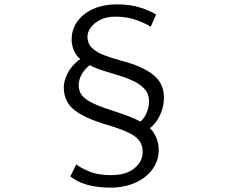

<svg xmlns="http://www.w3.org/2000/svg" viewBox="-20 -794 1040 876"><path d="M668 -672Q647 -686 604 -702Q561 -718 505 -718Q467 -718 438.5 -704Q410 -690 394.5 -669Q379 -648 379 -627Q379 -595 400 -575Q421 -555 457 -541.5Q493 -528 537 -516Q627 -493 677.5 -454Q728 -415 728 -349Q728 -307 710.5 -269.5Q693 -232 664 -209Q679 -196 691.5 -169.5Q704 -143 704 -110Q704 -60 675 -21Q646 18 596.5 40Q547 62 484 62Q423 62 377.5 49Q332 36 301 11L328 -44Q348 -28 387.5 -11.5Q427 5 487 5Q555 5 593 -26Q631 -57 631 -102Q631 -129 617.5 -149.5Q604 -170 569 -187.5Q534 -205 470 -224Q370 -253 320.5 -291Q271 -329 271 -396Q271 -424 288.5 -459.5Q306 -495 346 -525Q327 -539 316.5 -565.5Q306 -592 307 -615Q307 -659 332 -695Q357 -731 404 -752.5Q451 -774 516 -774Q575 -774 620 -759.5Q665 -745 692 -728ZM339 -405Q339 -386 348 -368Q357 -350 387 -332Q417 -314 479 -294Q543 -273 574.5 -260.5Q606 -248 620 -239Q640 -256 650 -281.5Q660 -307 660 -332Q660 -365 640.5 -387Q621 -409 589.5 -424Q558 -439 521 -450Q484 -461 449.5 -472Q415 -483 389 -497Q363 -475 351 -451.5Q339 -428 339 -405Z"/></svg>

Font: Source Han Sans SC Normal
Style: Regular
Weight: 350
Designer: Ryoko NISHIZUKA 西塚涼子 (kana, bopomofo & ideographs); Paul D. Hunt (Latin, Greek & Cyrillic); Sandoll Communications 산돌커뮤니
Foundry: Adobe
Version: Version 2.004;hotconv 1.0.118;makeotfexe 2.5.65603